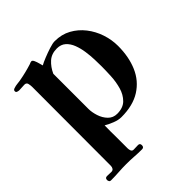

<svg xmlns="http://www.w3.org/2000/svg" viewBox="-200 -680 1008 1008"><g transform="rotate(-45 304.0 -176.0)"><path d="M435 -266Q435 -287 434 -316.5Q433 -346 428.5 -377.5Q424 -409 413.5 -436.5Q403 -464 384 -481Q365 -498 335 -498Q295 -498 269.5 -475Q244 -452 228 -417V-156Q228 -131 237.5 -101.5Q247 -72 267 -51.5Q287 -31 317 -31Q361 -31 385.5 -55.5Q410 -80 420.5 -117Q431 -154 433 -194.5Q435 -235 435 -266ZM572 -280Q572 -199 545 -136.5Q518 -74 462 -38.5Q406 -3 320 -3Q298 -3 271.5 -13.5Q245 -24 227 -35Q227 -13 226.5 9.5Q226 32 227 55V136Q227 145 230.5 154Q234 163 245 163Q253 163 261.5 162.5Q270 162 278 162Q292 162 292 177Q292 193 277 193Q249 193 221 191Q193 189 164 189Q135 189 105 191Q75 193 46 193Q39 193 36 187.5Q33 182 33 177Q33 162 48 162Q56 162 64 162.5Q72 163 79 163Q90 163 95 155.5Q100 148 100 138Q100 -8 100.5 -154.5Q101 -301 101 -447Q101 -458 98 -471Q95 -484 80 -484Q70 -484 60.5 -483Q51 -482 41 -482Q35 -482 27.5 -484.5Q20 -487 20 -495Q20 -501 24 -504Q28 -507 33 -508Q44 -512 56 -513Q68 -514 79 -516Q130 -525 177 -540Q181 -542 185 -543.5Q189 -545 193 -545Q200 -545 205.5 -533Q211 -521 214.5 -507Q218 -493 220 -487Q234 -495 260 -505.5Q286 -516 312.5 -524.5Q339 -533 354 -533Q405 -533 445 -511Q485 -489 513.5 -452.5Q542 -416 557 -371Q572 -326 572 -280Z"/></g></svg>

Font: Kaisei Decol
Style: Bold
Weight: 700
Designer: Font-Kai, 金井和夫
Foundry: KAZUO KANAI
Version: Version 5.003